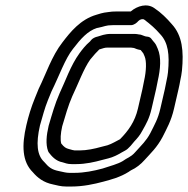

<svg xmlns="http://www.w3.org/2000/svg" viewBox="-20 -680 688 702"><path d="M582.7 -354 566.3 -283C557.6 -245 545.6 -225.2 529.4 -192.8C514 -164.1 498.7 -150.9 473.5 -122.7C457.7 -104.8 445.1 -103.4 428.8 -91.1C410.3 -80 383.9 -73.4 355 -63.8C322.3 -55.1 288.5 -48 252.1 -48H234.1C221.4 -48 211.5 -51.2 195.3 -54.5C168.5 -59.8 157.9 -68.9 142.1 -87.4C141.7 -87.8 141.2 -88.4 140.8 -88.7C115.7 -112.5 110.9 -154.6 126.1 -221.3C135.8 -254.8 143.4 -284.7 154.8 -312.7L168.2 -345.6C196.5 -402.9 217.8 -464.7 246.6 -501C275.4 -538.7 301.1 -567 334.2 -577.6C364.4 -582.9 364.8 -588 391.8 -588H458.8C469.8 -588 480.9 -597 485.9 -603.3C491.9 -609.5 502.2 -612.2 507.8 -608C528.8 -592.2 547.8 -576 566.4 -554.3C594.4 -524.4 600.6 -481.9 594.2 -415.8C593.2 -406.5 591.5 -396.3 589.1 -386C586.7 -375.3 585.2 -364.7 582.7 -354ZM457.8 -638H403.3C393.5 -638 386.8 -637.6 375.5 -635.8C354.5 -633.8 341 -628.5 332 -625.9C274.2 -609 237.7 -563.5 208.3 -525.1C169.3 -475.4 147.1 -407.2 122.4 -357.4C122.1 -356.9 121.7 -356 121.4 -355.3L107.6 -321.3C94 -288.2 83.7 -254.2 76.3 -222C59.4 -149.1 60.3 -89.2 100.4 -49.9C116.9 -30.6 138.8 -12.5 174.5 -5.5C186.9 -2.9 201.8 2 222.5 2H240.5C283.9 2 323.5 -6.6 358.6 -16C385.4 -23.2 420 -32.2 451 -52C453.6 -53.6 456.9 -56.5 459.5 -57.6C477.9 -65.9 494.7 -79.2 508.9 -95.3C530.4 -119.3 553.9 -140.5 574.4 -179.2C589.8 -210.2 605.8 -237.4 616.3 -283L632.7 -354C635.3 -365 637.3 -375.3 639.3 -386.8C641.7 -397.4 644.1 -410.7 645.3 -422.2C652.1 -492.6 646.9 -549.7 608.2 -591.7C590.1 -612.7 569.4 -633.6 544.3 -650.3C518.1 -668.8 483 -659.4 457.8 -638ZM384.4 -556C363.5 -556 347.6 -549.4 337.7 -546.5C316.3 -541.9 310.7 -529.9 309.4 -528.7C292.3 -514.4 279.8 -497.7 270.6 -485.2C238.1 -440.6 218.6 -381.9 197.8 -338.7C180.6 -300 169.7 -260 158 -220.7C157.8 -220.1 157.6 -219.4 157.6 -219C149.9 -185.9 146.3 -153.1 155.9 -127.1C156.5 -125.4 157.7 -123.4 158.6 -122.3C168.2 -109.8 183.8 -90.8 209 -86.5C217.7 -84 226.3 -80 241.5 -80H259.5C292.8 -80 326.6 -87.7 352.8 -95L375.9 -100.9C384.2 -103 393.6 -106.2 401.6 -110.1L411.7 -115.1C420.5 -119.5 429.9 -126 435.9 -128.6C450.7 -135.3 467 -158.3 471 -162.7C481.4 -173.8 491.7 -185.1 500.8 -202.8C514.8 -227.7 525.9 -246.5 534.3 -283L550.7 -354C553.2 -364.6 555.6 -376.9 556.9 -384.9C566.4 -426.8 570.4 -470.3 556.7 -501.9L551.4 -513.9C548.8 -519.9 543.5 -525.9 538.8 -531.2L533 -538.7C529.7 -543 524.3 -545.6 518.5 -546C506.1 -546.7 499.4 -553.8 488.1 -554C486.5 -554.2 480 -556 470.4 -556ZM500.7 -354 484.3 -283C473.3 -235.2 449.4 -202 418.8 -171C406.4 -164.9 389.3 -154 373.1 -148.9L350.1 -143C325.1 -136 297.1 -130 271 -130H253C249.1 -130 242.8 -132.2 231.3 -135.3C221 -138 214.6 -141.7 203.9 -155.3C200.2 -168.5 201.2 -190.9 207.4 -218.2C218.6 -256 229.7 -295.1 243.9 -327.3C265.9 -373.2 286 -428.9 309.7 -462.1C322.9 -478.4 333.1 -489.6 343 -499.2C357.3 -503.5 362.8 -506 372.8 -506H458.8C460.5 -506 463.8 -505.3 470 -504.5C475.6 -501.7 484.6 -498.6 494.3 -497.1C497.5 -492.9 502.3 -487.5 503.9 -485.1L508.7 -474.1C516.1 -457 515.2 -420.9 506.7 -384C504.5 -374.6 503.2 -364.9 500.7 -354Z"/></svg>

Font: HoneyBee
Style: StrIt
Weight: 700
Foundry: Cannot Into Space Fonts
Version: Version 0.89